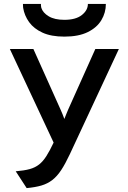

<svg xmlns="http://www.w3.org/2000/svg" viewBox="-20 -951 656 983"><path d="M116.5 12 60.5 -74Q103.5 -77.5 131.8 -85.2Q160 -93 180 -108.8Q200 -124.5 217.2 -151.5Q234.5 -178.5 254.5 -221L30.5 -700H151L290.5 -389Q295 -379 300 -366.8Q305 -354.5 309.5 -342Q314 -354 319 -366Q324 -378 329 -390L468 -700H588.5L337.5 -161.5Q314.5 -112.5 293.5 -80.5Q272.5 -48.5 248 -29.5Q223.5 -10.5 192 -1.2Q160.5 8 116.5 12ZM309.5 -763.5Q242 -763.5 197.8 -783.8Q153.5 -804 129.2 -837.5Q105 -871 98.5 -911Q98 -915.5 97.8 -920.8Q97.5 -926 97.5 -931H189.5Q189.5 -926 189.8 -920.8Q190 -915.5 191.5 -911Q199.5 -885.5 229.5 -867.5Q259.5 -849.5 309.5 -849.5Q368 -849.5 399 -874Q430 -898.5 430 -931H522Q522 -886 499 -847.8Q476 -809.5 429 -786.5Q382 -763.5 309.5 -763.5Z"/></svg>

Font: Overpass Mono SemiBold
Style: Regular
Weight: 600
Monospace: yes
Designer: Delve Withrington, Dave Bailey
Foundry: Delve Fonts LLC
Version: Version 4.000